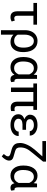

<svg xmlns="http://www.w3.org/2000/svg" viewBox="1450 -2200 954 3893"><g transform="rotate(90 1926.5 -254.0)"><path d="M481 -455.1H299.8V-131.3Q299.8 -66.4 351.1 -66.4Q372.1 -66.4 396 -79.1L416.5 -15.6Q379.4 9.8 327.6 9.8Q266.6 9.8 238 -26.1Q209.5 -62 209 -133.3V-455.1H39.6V-528.3H481Z M810.5 -538.1Q911.6 -538.1 971.2 -469.2Q1030.8 -400.4 1036.1 -276.4L1036.6 -244.1Q1036.6 -127 981.9 -58.6Q927.2 9.8 834 9.8Q738.8 9.8 683.1 -50.8V203.1H592.3V-283.2Q592.3 -360.4 619.9 -418Q647.5 -475.6 697.5 -506.8Q747.6 -538.1 810.5 -538.1ZM683.1 -135.7Q723.6 -64 807.1 -64Q873 -64 909.7 -111.6Q946.3 -159.2 946.3 -254.4Q946.3 -354.5 910.9 -409.2Q875.5 -463.9 810.5 -463.9Q753.4 -463.9 718.3 -411.1Q683.1 -358.4 683.1 -275.9Z M1579.1 -528.3V-139.2Q1580.1 -70.8 1618.2 -70.8Q1627.4 -70.8 1634.8 -73.2L1646 -6.3Q1622.6 10.3 1586.4 10.3Q1514.6 10.3 1496.1 -70.3Q1443.8 10.3 1341.8 10.3Q1248 10.3 1192.4 -58.8Q1136.7 -127.9 1136.7 -247.1V-254.4Q1136.7 -383.3 1191.9 -460.7Q1247.1 -538.1 1342.8 -538.1Q1441.9 -538.1 1494.1 -459.5L1502.4 -528.3ZM1227.1 -244.1Q1227.1 -158.7 1262.7 -111.1Q1298.3 -63.5 1364.3 -63.5Q1448.7 -63.5 1488.8 -154.3V-372.1Q1447.3 -463.9 1365.2 -463.9Q1299.8 -463.9 1263.4 -408.4Q1227.1 -353 1227.1 -244.1Z M2208 -453.6H2131.8V-134.3Q2131.8 -103 2145 -87.2Q2158.2 -71.3 2189.9 -71.3Q2213.4 -71.3 2232.4 -77.1L2232.9 -3.4Q2198.7 5.9 2163.1 5.9Q2041.5 5.9 2041.5 -137.7V-453.6H1845.7V0H1755.4V-453.6H1672.9V-528.3H2208Z M2388.2 -148.4Q2388.2 -110.8 2424.1 -86.9Q2460 -63 2517.6 -63Q2572.8 -63 2610.6 -89.8Q2648.4 -116.7 2648.4 -156.2H2738.8Q2738.8 -80.6 2676.5 -35.4Q2614.3 9.8 2517.6 9.8Q2418 9.8 2357.4 -33.4Q2296.9 -76.7 2296.9 -148.4Q2296.9 -239.3 2397 -271.5Q2354 -289.1 2330.1 -318.8Q2306.2 -348.6 2306.2 -384.3Q2306.2 -456.5 2362.5 -497.1Q2418.9 -537.6 2517.6 -537.6Q2608.4 -537.6 2669.2 -493.9Q2730 -450.2 2730 -380.9H2639.6Q2639.6 -415 2604.7 -439.7Q2569.8 -464.4 2517.6 -464.4Q2462.9 -464.4 2429.9 -442.1Q2397 -419.9 2397 -383.8Q2397 -305.7 2516.1 -305.7H2611.8V-233.4H2502.4Q2388.2 -230.5 2388.2 -148.4Z M3257.8 -710.9V-652.3L3086.9 -443.8Q3019.5 -365.2 2994.6 -309.3Q2969.7 -253.4 2969.7 -188.5Q2969.7 -144.5 2986.1 -120.8Q3002.4 -97.2 3042.5 -85L3163.1 -49.8Q3202.6 -38.1 3220 -16.6Q3237.3 4.9 3237.3 43Q3236.3 76.7 3210 118.7Q3183.6 160.6 3150.9 187L3103 146Q3126 120.1 3138.4 99.4Q3150.9 78.6 3150.9 56.6Q3150.9 23.4 3075.7 4.4Q3000.5 -14.6 2974.1 -26.4Q2923.8 -48.3 2901.6 -85.7Q2879.4 -123 2879.4 -186Q2879.4 -249.5 2915 -327.6Q2950.7 -405.8 3012.7 -479L3151.9 -636.7H2840.8V-710.9Z M3779.3 -528.3V-139.2Q3780.3 -70.8 3818.4 -70.8Q3827.6 -70.8 3835 -73.2L3846.2 -6.3Q3822.8 10.3 3786.6 10.3Q3714.8 10.3 3696.3 -70.3Q3644 10.3 3542 10.3Q3448.2 10.3 3392.6 -58.8Q3336.9 -127.9 3336.9 -247.1V-254.4Q3336.9 -383.3 3392.1 -460.7Q3447.3 -538.1 3543 -538.1Q3642.1 -538.1 3694.3 -459.5L3702.6 -528.3ZM3427.2 -244.1Q3427.2 -158.7 3462.9 -111.1Q3498.5 -63.5 3564.5 -63.5Q3648.9 -63.5 3689 -154.3V-372.1Q3647.5 -463.9 3565.4 -463.9Q3500 -463.9 3463.6 -408.4Q3427.2 -353 3427.2 -244.1Z"/></g></svg>

Font: RobotoInd
Style: Regular
Weight: 400
Designer: Google
Version: Version 2.001101; 2014